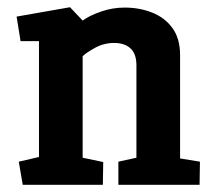

<svg xmlns="http://www.w3.org/2000/svg" viewBox="-20 -512 595 532"><path d="M43 0 32 -64 88 -77V-398H37L26 -466L174 -492L209 -455Q228 -469 260 -480Q292 -491 325 -491Q367 -491 402 -477Q437 -463 458 -434Q479 -405 479 -359V-73L534 -64L533 0H308V-64L358 -75V-331Q358 -363 341.5 -378Q325 -393 296 -393Q267 -393 241.5 -378.5Q216 -364 209 -356V-75L266 -63L265 0Z"/></svg>

Font: Kreon Light
Style: Bold
Weight: 700
Version: Version 2.002